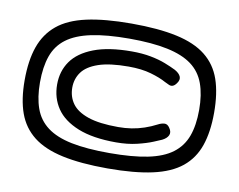

<svg xmlns="http://www.w3.org/2000/svg" viewBox="-67 -780 944 757"><g transform="rotate(10 404.5 -401.5)"><path d="M407 -112Q299 -112 225.5 -128Q152 -144 108 -178.5Q64 -213 44.5 -267Q25 -321 25 -398Q25 -477 44.5 -532.5Q64 -588 107 -623.5Q150 -659 222.5 -675Q295 -691 402 -691Q510 -691 583.5 -675Q657 -659 701 -624Q745 -589 764 -534Q783 -479 783 -401Q783 -324 764 -269Q745 -214 702 -179Q659 -144 586.5 -128Q514 -112 407 -112ZM422 -219Q329 -219 269.5 -243Q210 -267 182 -308.5Q154 -350 154 -404Q154 -457 182 -497Q210 -537 269.5 -560Q329 -583 422 -583Q464 -583 498 -576.5Q532 -570 557.5 -560Q583 -550 601 -541Q619 -531 624.5 -518.5Q630 -506 619 -491Q612 -481 604.5 -478Q597 -475 589 -478.5Q581 -482 571 -487Q548 -500 510 -511Q472 -522 420 -522Q344 -522 299 -506.5Q254 -491 234.5 -464Q215 -437 215 -402Q215 -366 234.5 -338.5Q254 -311 299 -295.5Q344 -280 420 -280Q448 -280 473.5 -284Q499 -288 524 -296.5Q549 -305 572 -317Q585 -324 597.5 -325Q610 -326 619 -312Q630 -296 624 -283Q618 -270 600 -261Q593 -258 568 -247.5Q543 -237 505.5 -228Q468 -219 422 -219ZM404 -173Q495 -173 556.5 -185.5Q618 -198 654.5 -225.5Q691 -253 707 -296.5Q723 -340 723 -402Q723 -463 707 -507Q691 -551 654.5 -578Q618 -605 556.5 -618Q495 -631 404 -631Q313 -631 251.5 -618Q190 -605 153.5 -577.5Q117 -550 101.5 -506Q86 -462 86 -400Q86 -340 101.5 -296.5Q117 -253 153.5 -225.5Q190 -198 251 -185.5Q312 -173 404 -173Z"/></g></svg>

Font: Fredoka Expanded
Style: Regular
Weight: 400
Width: 7
Designer: Ben Nathan
Foundry: Milena B. Brandão, Ben Nathan
Version: Version 2.001